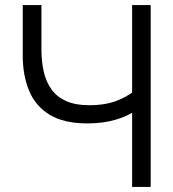

<svg xmlns="http://www.w3.org/2000/svg" viewBox="-20 -740 686 760"><path d="M503 0V-293.5Q475 -277.5 439 -266.5Q389 -251.5 326 -251.5Q232.5 -251.5 176.2 -286Q120 -320.5 95 -381.2Q70 -442 70 -520.5V-720H144V-546Q144 -496 153.5 -455Q163 -414 185 -384.5Q207 -355 243.5 -339.2Q280 -323.5 333.5 -323.5Q400 -323.5 448 -343.5Q482 -358 503 -373.5V-720H576.5V0Z"/></svg>

Font: Cns Manrope
Style: Regular
Weight: 400
Designer: Mikhail Sharanda
Foundry: Mikhail Sharanda
Version: Version 4.504